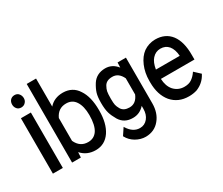

<svg xmlns="http://www.w3.org/2000/svg" viewBox="-145 -1152 1913 1650"><g transform="rotate(-30 811.5 -327.5)"><path d="M141.6 -549.8V0H43V-549.8ZM36.1 -688.5Q36.1 -713.9 49.8 -730.5Q66.4 -750 93.8 -750Q121.1 -750 135.7 -731.4Q150.4 -713.9 151.4 -688.5Q151.4 -662.1 135.7 -646.5Q121.1 -628.9 93.8 -627.9Q66.4 -627.9 51.3 -646Q36.1 -664.1 36.1 -688.5Z M659.2 -276.4V-268.6Q659.2 -143.6 608.4 -67.4Q555.7 9.8 464.8 9.8Q377.9 9.8 323.2 -51.8L320.3 0H233.4V-780.3H326.2V-502Q377 -560.5 463.9 -560.5Q559.6 -559.6 608.4 -482.4Q659.2 -407.2 659.2 -276.4ZM533.2 -129.9Q566.4 -179.7 566.4 -279.3Q566.4 -368.2 533.2 -418Q502 -465.8 441.4 -465.8Q361.3 -465.8 326.2 -388.7V-162.1Q362.3 -83 442.4 -83Q501 -83 533.2 -129.9Z M752.9 -137.7Q727.5 -180.7 716.3 -218.3Q705.1 -255.9 705.1 -319.3Q705.1 -378.9 715.8 -414.6Q726.6 -450.2 752.9 -492.2Q795.9 -558.6 882.8 -559.6Q953.1 -559.6 1000 -500L1002 -549.8H1085V-96.7Q1085 -2 1034.2 59.6Q982.4 124 894.5 125Q844.7 125 796.9 97.7Q751 70.3 727.5 26.4L725.6 22.5L770.5 -44.9L774.4 -38.1Q820.3 35.2 888.7 35.2Q935.5 35.2 965.8 -2Q995.1 -38.1 995.1 -94.7V-123Q948.2 -70.3 880.9 -70.3Q794.9 -69.3 752.9 -137.7ZM819.3 -426.8Q804.7 -401.4 800.3 -379.4Q795.9 -357.4 795.9 -308.6Q795.9 -265.6 800.3 -246.1Q804.7 -226.6 819.3 -201.2Q842.8 -163.1 899.4 -163.1Q964.8 -163.1 995.1 -236.3V-396.5Q961.9 -466.8 899.4 -465.8Q841.8 -465.8 819.3 -426.8Z M1469.7 -2Q1432.6 9.8 1389.6 9.8Q1284.2 9.8 1220.7 -63.5Q1159.2 -137.7 1159.2 -260.7V-276.4Q1159.2 -355.5 1187.5 -421.9Q1215.8 -488.3 1263.7 -523.4Q1315.4 -558.6 1378.9 -559.6Q1479.5 -559.6 1534.2 -488.3Q1587.9 -417 1586.9 -285.2V-241.2H1253.9Q1256.8 -168.9 1293.9 -126Q1335 -81.1 1396.5 -81.1Q1440.4 -81.1 1467.8 -99.6Q1497.1 -119.1 1519.5 -151.4L1523.4 -157.2L1581.1 -103.5L1578.1 -98.6Q1559.6 -63.5 1531.2 -39.1Q1505.9 -16.6 1469.7 -2ZM1459 -433.6Q1428.7 -468.8 1378.9 -468.8Q1331.1 -468.8 1297.9 -431.6Q1267.6 -398.4 1256.8 -332H1493.2Q1489.3 -396.5 1459 -433.6Z"/></g></svg>

Font: RobotoJAA
Style: Medium
Weight: 500
Version: Version 2.05; 2016-11-05